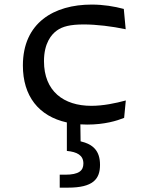

<svg xmlns="http://www.w3.org/2000/svg" viewBox="-20 -546 660 860"><path d="M390.5 -525.5C222 -525.5 82.5 -444.5 82.5 -252.5C82.5 -116.5 152.5 -25.5 279.5 2.5V130C325 134.5 353.5 149 353.5 186.5C353.5 218 334 236.5 272 236.5H247.5V294.5H284.5C396.5 294.5 428 256.5 428 192.5C428 129 396.5 100 341 87L340 11L370.5 12C448.5 12 503.5 -5 536 -18L543.5 -96C497 -83.5 442.5 -72 389 -72C265 -72 177 -137.5 177 -272C177 -353.5 211 -392.5 235 -409.5C260 -427.5 295 -436.5 355 -436.5C412 -436.5 482 -428 543 -415L534.5 -506C491.5 -517.5 443.5 -525.5 390.5 -525.5Z"/></svg>

Font: Monaspace Argon
Style: Regular
Weight: 400
Designer: Riley Cran & the Lettermatic Team
Foundry: Lettermatic
Version: Version 1.200 (Monaspace Argon)